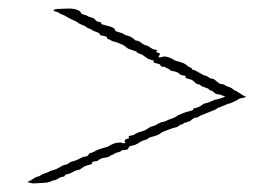

<svg xmlns="http://www.w3.org/2000/svg" viewBox="-20 -431 640 446"><path d="M278.8 -88.4Q278.8 -82 263.2 -82Q261.2 -81.1 261.2 -80.1Q260.7 -79.1 255.9 -77.6Q251 -76.2 250 -76.2L242.2 -71.8Q240.2 -71.8 237.3 -69.8Q234.4 -67.9 232.9 -66.9Q231 -65.9 224.6 -64.9Q218.8 -64 215.8 -63Q212.9 -62 210.4 -60.1Q208 -58.1 206.1 -57.1L194.8 -55.2Q193.8 -54.2 194.3 -52.7Q195.3 -49.8 186.5 -47.9Q177.7 -45.9 172.4 -42Q167 -38.1 164.6 -37.1Q162.1 -36.1 159.2 -35.6Q156.2 -35.2 154.3 -34.2Q152.8 -33.2 147.9 -30.8Q143.1 -27.8 138.2 -26.9Q130.9 -25.4 130.9 -23.9Q130.9 -20 122.1 -20L112.8 -15.1Q109.9 -12.2 104 -12.2Q94.2 -7.3 87.9 -6.8L76.2 -5.9Q58.1 -4.9 56.2 -4.9L43.9 -7.8Q43.9 -8.8 46.9 -9.8Q49.8 -10.7 56.2 -15.1Q62.5 -19.5 66.4 -20.5Q70.3 -21 73.2 -22.9Q76.2 -24.9 78.1 -25.9Q80.1 -26.9 85.4 -28.8Q90.8 -30.3 93.8 -32.2Q98.1 -34.7 104.5 -36.1Q110.8 -37.6 119.6 -43Q128.4 -48.8 134.8 -48.8Q140.1 -51.8 145 -55.2Q155.8 -57.6 165 -62.5Q174.8 -67.9 182.1 -67.9L187 -73.2Q187 -75.2 190.9 -75.7Q194.3 -76.2 200.2 -79.6Q206.1 -83 209.5 -84Q212.9 -85 218.8 -86.9Q224.6 -88.9 227.5 -89.4Q230 -89.8 238.3 -94.7Q246.6 -99.6 259.8 -100.1Q268.1 -97.2 270 -98.6Q272 -100.1 269 -103Q270 -106 272.9 -107.9Q273.9 -107.9 279.8 -109.9Q280.8 -110.8 279.3 -112.3Q277.8 -113.8 279.8 -115.2L290 -117.2Q299.3 -123.5 306.6 -125Q314.5 -126.5 322.3 -131.8Q330.1 -137.2 334 -137.7Q337.9 -138.2 342.8 -141.1Q347.7 -144 350.6 -145.5Q353.5 -147 358.9 -147.9Q363.3 -148.9 365.2 -149.9Q369.6 -152.3 379.4 -155.8Q388.7 -158.7 393.1 -163.1Q409.2 -170.4 418.9 -172.4Q428.7 -174.8 428.7 -176.3Q428.7 -177.7 429.2 -178.7Q430.2 -179.7 434.6 -180.2Q443.4 -182.1 453.1 -189.9L463.9 -192.9Q464.8 -192.9 466.3 -193.8Q467.8 -194.8 472.2 -196.3Q476.6 -197.8 478 -199.2Q481.9 -199.2 491.2 -202.1Q501 -205.1 502.9 -207L488.8 -211.9Q482.9 -211.9 481 -213.4Q479 -214.8 472.2 -220.2Q469.2 -220.2 464.8 -223.1V-224.1Q464.8 -225.1 463.9 -225.1L453.1 -229Q451.2 -229 450.2 -230Q449.2 -231 447.3 -231.9Q445.3 -232.9 444.8 -233.9Q443.8 -234.9 439.9 -235.4Q436 -235.8 431.6 -240.7Q426.8 -245.1 423.8 -246.1Q420.9 -247.1 417 -248Q413.1 -249 411.6 -250Q410.2 -251 411.1 -252.4Q412.1 -253.9 410.2 -254.9L399.9 -256.8Q392.6 -264.2 385.3 -265.1Q377.9 -266.1 376.5 -267.1Q375 -268.1 373 -270Q371.1 -272 369.1 -272L361.8 -275.9Q353 -275.9 353 -278.3Q353 -280.3 351.6 -281.2Q350.1 -282.2 344.2 -283.7Q338.4 -285.2 336.9 -286.1Q335.9 -287.1 336.9 -288.6Q337.9 -290 335.9 -291Q334 -291 331.1 -292Q328.1 -293 326.2 -293.5Q324.2 -293.9 318.4 -298.3Q310.1 -304.7 304.7 -306.2Q298.8 -307.6 298.3 -309.6Q297.9 -311.5 287.6 -314.5Q277.3 -317.4 274.4 -320.3Q271 -323.2 268.1 -325.2Q265.1 -327.1 263.7 -327.6Q261.7 -328.1 259.8 -329.1Q257.8 -330.1 256.3 -330.6Q254.9 -331.1 252.9 -332Q251 -333 246.1 -334Q241.2 -335 238.3 -336.9Q234.4 -339.8 231 -340.3Q227.5 -341.3 228.5 -343.3Q229 -345.2 227.5 -345.7L219.2 -348.1Q212.9 -348.1 211.9 -351.1Q210.9 -354 209.5 -354.5Q208 -355 204.6 -356.4Q201.2 -357.9 199.7 -358.4Q198.2 -358.9 195.8 -359.9Q194.8 -361.8 189 -363.8Q183.1 -366.2 181.6 -367.2Q180.2 -368.2 179.2 -369.1Q178.7 -370.1 174.8 -371.6Q170.9 -373 166.5 -375Q162.1 -377 160.2 -378.9Q158.2 -380.9 157.2 -380.9L138.2 -390.1L129.9 -395L120.1 -398.9Q119.1 -398.9 116.2 -401.9L104 -405.8L106.9 -409.2L112.8 -410.2Q116.7 -410.2 136.7 -411.1Q156.2 -412.1 167 -403.8Q167 -398.9 174.8 -397Q182.6 -395 183.1 -394Q184.6 -392.6 191.4 -390.6Q198.2 -389.2 200.7 -385.7Q203.1 -382.8 204.6 -381.8Q206.1 -380.9 208.5 -380.4Q210.9 -379.9 212.9 -379.4Q214.8 -378.9 215.3 -378.4Q215.8 -377.9 215.3 -377Q214.8 -376 215.8 -375Q217.8 -374 231.4 -370.6Q245.1 -367.2 247.1 -362.3Q247.1 -358.9 249.5 -358.4Q252 -357.9 255.9 -356.4Q259.8 -355 263.2 -354Q266.1 -353 267.1 -352.1Q269.5 -349.6 277.8 -347.7Q286.1 -345.7 294.9 -336.9Q301.3 -336.9 306.2 -333Q315.9 -325.2 321.8 -325.2L335 -316.9L344.2 -314.9Q346.2 -314 344.2 -312.5Q342.3 -311 342.8 -310.1Q348.6 -308.1 350.6 -307.1Q352.5 -306.2 350.1 -302.2Q347.2 -298.8 349.1 -297.9Q351.1 -296.9 355 -298.3Q358.9 -299.8 362.8 -299.8Q366.2 -299.8 373 -297.4Q379.9 -294.9 383.3 -292.5Q386.7 -290 388.7 -289.6Q406.2 -285.6 412.1 -280.8Q417.5 -275.9 420.4 -274.9Q423.8 -273.9 424.8 -272.9Q425.8 -272 425.8 -270.5Q425.8 -269 429.7 -268.6Q433.6 -268.1 452.1 -256.8Q462.4 -254.4 467.8 -249Q476.1 -249 481.9 -243.2Q487.8 -237.3 491.7 -236.3Q495.1 -235.8 497.6 -235.4Q500 -234.9 501 -234.4Q502 -233.9 502.9 -232.9Q503.9 -231.9 505.4 -231.4Q506.8 -231 511.7 -229Q516.6 -227.1 518.1 -226.1Q520 -225.1 522 -223.1Q523.9 -221.2 525.4 -220.7Q526.9 -220.2 528.8 -219.7Q530.8 -219.2 530.8 -217.8Q535.6 -215.8 540 -212.4Q544.4 -209 551.8 -206.1Q550.8 -205.1 547.9 -204.6Q544.9 -204.1 541.5 -203.1Q538.1 -202.1 536.1 -202.1Q533.2 -199.2 522.5 -194.3Q511.7 -189.5 509.8 -189.9L488.8 -181.2Q486.8 -181.2 484.4 -179.2Q481.9 -176.8 476.6 -174.8Q471.2 -172.9 467.8 -171.4Q464.4 -169.9 444.8 -162.1L439 -158.2Q430.7 -158.2 425.8 -153.3Q420.9 -148.4 415 -147.9Q413.1 -146 410.2 -146Q407.2 -146 407.2 -145L403.8 -142.1Q399.9 -142.1 397.9 -140.6Q396 -139.2 393.6 -137.2Q391.1 -135.3 384.8 -134.3Q378.9 -132.8 377 -131.8Q375 -130.9 373 -130.4L362.8 -126.5Q357.4 -125 352.5 -121.1Q347.7 -117.2 337.9 -114.7Q328.1 -111.8 326.7 -111.3Q325.2 -110.8 324.2 -109.4Q323.2 -107.9 322.3 -107.4Q321.3 -106.9 316.4 -106Q310.5 -104.5 303.2 -99.6Q295.9 -94.7 289.1 -93.3Q278.8 -91.3 278.8 -88.4Z"/></svg>

Font: AntiqueNobleLightItalic
Style: LightItalic
Weight: 400
Version: Version 001.000